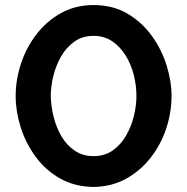

<svg xmlns="http://www.w3.org/2000/svg" viewBox="-20 -730 741 760"><path d="M42 -350Q42 -414 63 -478Q84 -542 124.5 -594.5Q165 -647 222 -678.5Q279 -710 350 -710Q427 -710 484.5 -676Q542 -642 581 -588Q620 -534 639.5 -471Q659 -408 659 -350Q659 -285 638 -221.5Q617 -158 576.5 -106Q536 -54 479 -22.5Q422 9 350 10Q275 9 217 -24Q159 -57 120 -111Q81 -165 61.5 -227.5Q42 -290 42 -350ZM350 -112Q395 -112 427 -135Q459 -158 479.5 -194Q500 -230 510 -271Q520 -312 520 -350Q520 -392 509.5 -433.5Q499 -475 477.5 -510Q456 -545 424.5 -566.5Q393 -588 350 -588Q306 -588 274 -565Q242 -542 221.5 -506Q201 -470 191 -429Q181 -388 181 -350Q182 -308 192.5 -266.5Q203 -225 223.5 -190Q244 -155 276 -133.5Q308 -112 350 -112Z"/></svg>

Font: YasnoRaleway
Style: Bold
Weight: 700
Designer: Matt McInerney, Pablo Impallari, Rodrigo Fuenzalida
Foundry: Matt McInerney, Pablo Impallari, Rodrigo Fuenzalida
Version: Version 4.026